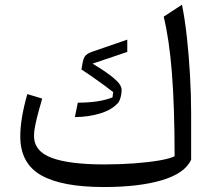

<svg xmlns="http://www.w3.org/2000/svg" viewBox="-20 -772 888 800"><path d="M776.4 -106.4Q750.5 -49.8 654.8 -21.2Q559.1 7.3 413.1 7.3Q236.8 7.3 150.6 -42.2Q64.5 -91.8 64.5 -203.6Q64.5 -277.3 93.8 -379.9L155.8 -361.3Q148.9 -337.9 140.9 -308.3Q132.8 -278.8 127.2 -251.7Q121.6 -224.6 121.6 -207Q121.6 -141.6 195.3 -114.3Q269 -86.9 415 -86.9Q479 -86.9 539.1 -91.3Q599.1 -95.7 644 -103.5Q689 -111.3 707.5 -121.1Q707.5 -327.1 696.3 -468Q685.1 -608.9 662.1 -702.6L738.3 -752.4Q750 -694.8 758.5 -618.2Q767.1 -541.5 771.7 -458.7Q776.4 -376 776.4 -299.3ZM510.3 -606.9V-555.7L365.7 -506.8Q422.4 -473.1 454.6 -446Q486.8 -418.9 486.8 -397.5Q486.8 -380.9 482.2 -365Q477.5 -349.1 472.2 -343.8Q446.3 -314 396.5 -299.1Q346.7 -284.2 292 -284.2L304.2 -344.2Q394 -344.2 448.7 -366.2L451.7 -388.2Q437.5 -399.4 414.6 -416.3Q391.6 -433.1 366.2 -450.9Q340.8 -468.8 319.3 -482.4L321.8 -496.1Q326.2 -530.8 336.9 -541Q347.7 -551.3 366.2 -557.1Z"/></svg>

Font: Pinar DS3-Regular
Style: Regular
Weight: 400
Designer: Amin Abedi
Version: Version 2.000